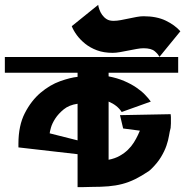

<svg xmlns="http://www.w3.org/2000/svg" viewBox="-24 -792 764 792"><path d="M-4 -492V-557H711V-492H424V-477Q460 -470 488 -458Q516 -446 537.5 -431.5Q559 -417 574 -401.5Q589 -386 598 -373L478 -330Q460 -358 424 -373V-133Q450 -138 469.5 -149Q489 -160 503.5 -174Q518 -188 528 -204Q538 -220 545 -235L553 -253L484 -262L471 -317L680 -321Q681 -315 681 -309Q681 -303 681 -298Q681 -290 681 -282.5Q681 -275 680 -267V-265Q676 -250 673 -231.5Q670 -213 662.5 -191Q655 -169 640 -144Q625 -119 598 -93L591 -87Q560 -66 533.5 -53Q507 -40 480 -33Q453 -26 423 -23.5Q393 -21 354 -21L313 -20H296V-156L52 -184V-199Q52 -274 78.5 -325.5Q105 -377 143.5 -409.5Q182 -442 224 -457Q266 -472 296 -475V-492ZM633 -558Q629 -568 614.5 -580.5Q600 -593 568 -593Q556 -593 539.5 -590Q523 -587 505.5 -583.5Q488 -580 471 -577Q454 -574 441 -574Q404 -574 376 -584.5Q348 -595 327.5 -611.5Q307 -628 293 -647Q279 -666 272 -684L381 -772Q382 -764 386 -752.5Q390 -741 397.5 -730.5Q405 -720 416 -713Q427 -706 444 -706Q458 -706 474 -709Q490 -712 506.5 -715.5Q523 -719 539 -722Q555 -725 568 -725Q622 -725 659.5 -707Q697 -689 720 -663L635 -559ZM181 -242 296 -213V-364Q261 -359 239 -341Q217 -323 204 -303Q191 -283 186 -265Q181 -247 181 -242Z"/></svg>

Font: Shorif Bongobondhu ANSI V1
Style: Regular
Weight: 400
Designer: Shorif Uddin Shishir, Shorif art & Design, e-mail : shorifart@gmail.com, facebook : Shorif2001
Foundry: Lipighor Font Foundry
Version: Designed by Shorif Uddin Shishir | Developed by Niladri Shek